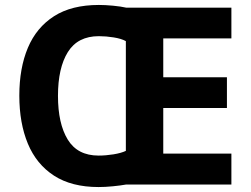

<svg xmlns="http://www.w3.org/2000/svg" viewBox="-20 -745 1013 775"><path d="M379 -725Q405 -725 436.5 -722Q468 -719 490 -714H914V-590H639V-433H896V-309H639V-125H914V0H488Q466 4 435 7Q404 10 378 10Q269 10 198 -36Q127 -82 92.5 -165Q58 -248 58 -359Q58 -470 92.5 -552Q127 -634 198 -679.5Q269 -725 379 -725ZM379 -599Q294 -599 254 -535Q214 -471 214 -358Q214 -246 253.5 -181.5Q293 -117 378 -117Q407 -117 438 -122Q469 -127 488 -136V-579Q470 -589 439 -594Q408 -599 379 -599Z"/></svg>

Font: Noto Sans Kayah Li
Style: Bold
Weight: 700
Designer: Monotype Design Team, Sérgio Martins
Foundry: Monotype Imaging Inc.
Version: Version 2.002; ttfautohint (v1.8.4.7-5d5b)